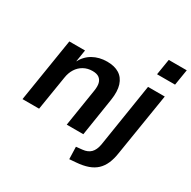

<svg xmlns="http://www.w3.org/2000/svg" viewBox="-196 -910 1285 1293"><g transform="rotate(30 446.5 -264.0)"><path d="M32 0 111 -494H233L217 -393H214Q242 -449 290.5 -476.5Q339 -504 401 -504Q458 -504 495 -481Q532 -458 547 -411.5Q562 -365 551 -294L505 0H376L422 -290Q428 -327 422 -350.5Q416 -374 398 -387Q380 -400 347 -400Q309 -400 278.5 -383Q248 -366 229 -336Q210 -306 204 -266L161 0ZM733 -598 753 -721H893L873 -598ZM507 193 504 98 552 93Q592 89 614.5 66.5Q637 44 645 0L723 -494H853L775 -9Q768 39 752.5 74.5Q737 110 711.5 134Q686 158 648 171.5Q610 185 557 189Z"/></g></svg>

Font: Nunito Sans 10pt
Style: Bold Italic
Weight: 700
Italic angle: -9°
Designer: Vernon Adams
Foundry: Vernon Adams
Version: Version 3.101;gftools[0.9.27]